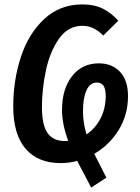

<svg xmlns="http://www.w3.org/2000/svg" viewBox="-20 -725 634 870"><path d="M407 -28Q428 14 462 80L393 125L364 69Q358 57 349 41Q340 25 330 4Q294 14 254 14Q152 14 96 -51Q40 -116 40 -243Q40 -361 74.5 -466.5Q109 -572 180 -638.5Q251 -705 354 -705Q407 -705 445.5 -686Q484 -667 516 -631L448 -564Q426 -586 403 -597Q380 -608 353 -608Q289 -608 248 -550.5Q207 -493 188.5 -408Q170 -323 170 -236Q171 -154 197 -120Q223 -86 273 -86Q284 -86 289 -87Q261 -163 261 -226Q261 -322 306.5 -380Q352 -438 428 -438Q487 -438 523.5 -400Q560 -362 560 -289Q560 -205 518 -136.5Q476 -68 407 -28ZM459 -290Q459 -322 449 -336.5Q439 -351 419 -351Q388 -351 372 -316Q356 -281 356 -221Q356 -170 372 -116Q412 -143 435.5 -188.5Q459 -234 459 -290Z"/></svg>

Font: Fira Sans Extra Condensed Medium
Style: Italic
Weight: 500
Width: 3
Italic angle: -8°
Designer: Carrois Corporate & Edenspiekermann AG
Foundry: Carrois Corporate GbR & Edenspiekermann AG
Version: Version 4.203